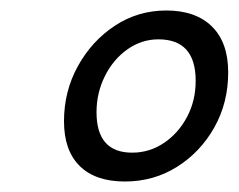

<svg xmlns="http://www.w3.org/2000/svg" viewBox="-20 -747 455 366"><path d="M218 -401Q162 -401 132 -430.5Q102 -460 102 -516Q102 -573 128.5 -621Q155 -669 199 -698Q243 -727 297 -727Q353 -727 384 -696.5Q415 -666 415 -609Q415 -551 388.5 -504Q362 -457 317.5 -429Q273 -401 218 -401ZM232 -456Q265 -456 292.5 -474.5Q320 -493 336.5 -524Q353 -555 353 -593Q353 -672 282 -672Q250 -672 223 -653Q196 -634 180 -602Q164 -570 164 -533Q164 -456 232 -456Z"/></svg>

Font: Petrona Medium
Style: Italic
Weight: 500
Italic angle: -9°
Designer: Ringo R. Seeber
Foundry: Ringo R. Seeber
Version: Version 2.001; ttfautohint (v1.8.3)